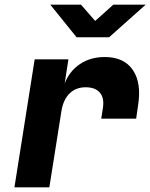

<svg xmlns="http://www.w3.org/2000/svg" viewBox="-20 -805 646 825"><path d="M42 0 129 -550H274L258 -447Q279 -500 324 -530Q369 -560 430 -560Q513 -560 551 -504Q589 -448 573 -350L565 -295H415L422 -340Q429 -383 409.5 -406.5Q390 -430 348 -430Q306 -430 279 -403.5Q252 -377 244 -328L192 0ZM309 -645 196 -785H328L389 -715L467 -785H606L449 -645Z"/></svg>

Font: JetBrains Mono ExtraBold
Style: Italic
Weight: 800
Italic angle: -9°
Monospace: yes
Designer: Philipp Nurullin, Konstantin Bulenkov
Foundry: JetBrains
Version: Version 2.305; ttfautohint (v1.8.4.7-5d5b)